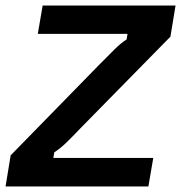

<svg xmlns="http://www.w3.org/2000/svg" viewBox="-30 -670 651 690"><path d="M-10 0 8.3 -111.7 329.2 -440Q363.3 -474.2 383.3 -494.2Q403.3 -514.2 425 -528.3L428.3 -548.3H105.8L123.3 -650H600.8L582.5 -538.3L260.8 -210.8Q227.5 -175.8 207.1 -156.2Q186.7 -136.7 165 -122.5L161.7 -102.5H520.8L503.3 0Z"/></svg>

Font: Familjen Grotesk SemiBold
Style: Italic
Weight: 600
Italic angle: -9.46201°
Designer: Anders Wikstroem, Jonas Baeckman, Matilda Gysing, Kristian Moeller
Foundry: Familjen STHLM AB
Version: Version 2.002